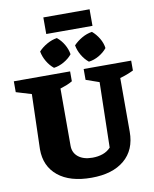

<svg xmlns="http://www.w3.org/2000/svg" viewBox="-113 -1093 949 1186"><g transform="rotate(-10 362.0 -500.5)"><path d="M364 13Q229 13 154.5 -48Q80 -109 80 -215L90 -560L-6 -589V-657H347V-595Q330 -585 312.5 -578Q295 -571 270 -563V-204Q270 -160 302.5 -134Q335 -108 391 -108Q427 -108 456.5 -118.5Q486 -129 506 -151L515 -560L432 -589V-657H730V-595Q709 -585 688 -577Q667 -569 645 -563V-226Q645 -112 570.5 -49.5Q496 13 364 13ZM242 -910V-1014H532V-910ZM302 -874Q328 -853 345.5 -823Q363 -793 368 -761Q348 -736 316.5 -718Q285 -700 253 -696Q228 -716 210 -746.5Q192 -777 186 -810Q208 -834 239 -851.5Q270 -869 302 -874ZM522 -874Q547 -853 565 -823Q583 -793 587 -761Q567 -736 536 -718Q505 -700 472 -696Q447 -716 429 -746.5Q411 -777 405 -810Q428 -834 458.5 -851.5Q489 -869 522 -874Z"/></g></svg>

Font: Piazzolla ExtraBold
Style: Regular
Weight: 800
Designer: Juan Pablo del Peral
Foundry: Huerta Tipografica
Version: Version 1.330